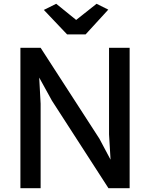

<svg xmlns="http://www.w3.org/2000/svg" viewBox="-20 -996 794 1016"><path d="M88 0V-743H195L506 -262L565 -151L557 -285V-743H666V0H554L255 -463L187.5 -585.5L195 -447V0ZM335 -814 212 -943.5 277.5 -976 383 -890.5 491 -976 553 -945 433 -814Z"/></svg>

Font: Koeln Type Sans
Style: Regular
Weight: 400
Designer: Eben Sorkin
Foundry: Eben Sorkin
Version: Version 2.001